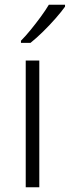

<svg xmlns="http://www.w3.org/2000/svg" viewBox="-20 -786 293 806"><path d="M145 0H88V-532H145ZM253 -758Q238 -737 213.5 -709Q189 -681 161 -653.5Q133 -626 108 -606H68V-615Q87 -634 109 -661Q131 -688 151.5 -716Q172 -744 185 -766H253Z"/></svg>

Font: Noto Sans Canadian Aboriginal Light
Style: Regular
Weight: 300
Designer: Monotype Design Team, Typotheque's Kevin King
Foundry: Monotype Imaging Inc.
Version: Version 2.004; ttfautohint (v1.8.4.7-5d5b)